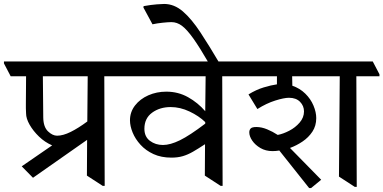

<svg xmlns="http://www.w3.org/2000/svg" viewBox="-48 -931 1941 972"><path d="M482 10H472L392 -42L393 -223L119 -31L62 -89L216 -195Q179 -211 149.5 -239.5Q120 -268 102 -299.5Q84 -331 84 -357Q83 -371 83 -383Q83 -395 83 -406Q83 -437 83.5 -472.5Q84 -508 84 -545H6L-28 -610V-620H563L597 -555V-545H480ZM396 -545H169L171 -335Q172 -288 195 -266Q218 -244 241 -244Q271 -244 309.5 -263Q348 -282 394 -316Z M820 -133Q768 -133 729 -151Q690 -169 663.5 -198Q637 -227 623.5 -260Q610 -293 610 -322Q610 -364 635.5 -397Q661 -430 703 -448.5Q745 -467 794 -467Q854 -467 904 -439Q954 -411 991 -368L993 -545H575L541 -610V-620H1160L1194 -555V-545H1077L1079 10H1069L989 -42L990 -201Q955 -178 929 -163Q903 -148 877.5 -140.5Q852 -133 820 -133ZM991 -313Q959 -344 911.5 -366.5Q864 -389 816 -389Q761 -389 722 -360.5Q683 -332 683 -279Q683 -239 711 -218Q739 -197 777 -197Q814 -197 863 -221Q912 -245 991 -305Z M678 -893 679 -900Q718 -907 746 -909Q774 -911 783 -911Q834 -911 878 -873Q922 -835 967 -766.5Q1012 -698 1065 -608H1011Q963 -691 930.5 -736.5Q898 -782 873 -800.5Q848 -819 820 -819Q804 -819 775.5 -816Q747 -813 724 -808Z M1332 -166Q1297 -166 1270.5 -181.5Q1244 -197 1229 -219Q1214 -241 1214 -261Q1214 -273 1221 -280.5Q1228 -288 1250 -288Q1276 -288 1304 -276.5Q1332 -265 1358 -248Q1385 -253 1416 -269Q1447 -285 1469 -310.5Q1491 -336 1491 -367Q1491 -395 1471 -415.5Q1451 -436 1415 -436Q1390 -436 1345.5 -422Q1301 -408 1255 -379L1210 -453Q1249 -477 1287 -488.5Q1325 -500 1354 -504V-545H1172L1138 -610V-620H1839L1873 -555V-545H1756L1758 15H1748L1668 -37L1672 -545H1431L1432 -497Q1470 -484 1497.5 -457Q1525 -430 1539 -396.5Q1553 -363 1553 -333Q1553 -294 1533.5 -264.5Q1514 -235 1483.5 -214.5Q1453 -194 1420 -182L1578 -21L1527 21H1517L1366 -169Q1348 -166 1332 -166Z"/></svg>

Font: Tiro Devanagari Sanskrit
Style: Regular
Weight: 400
Designer: Devanagari: John Hudson & Fiona Ross. Latin: John Hudson.
Foundry: Tiro Typeworks Ltd.
Version: Version 1.52